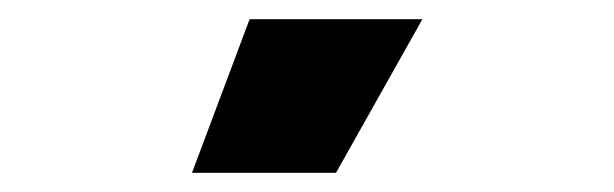

<svg xmlns="http://www.w3.org/2000/svg" viewBox="-20 -770 640 200"><path d="M180 -590 240 -750H420L330 -590Z"/></svg>

Font: Geist Mono UltraBlack
Style: Regular
Weight: 900
Monospace: yes
Designer: Basement.studio, Andrés Briganti, Mateo Zaragoza
Foundry: Basement.studio, Vercel, Andrés Briganti, Guido Ferreyra, Mateo Zaragoza
Version: Version 1.400; ttfautohint (v1.8.4.7-5d5b)